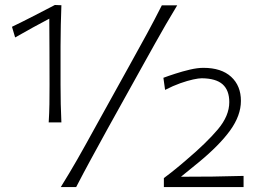

<svg xmlns="http://www.w3.org/2000/svg" viewBox="-20 -754 1048 774"><path d="M176.3 -260.7H227.5Q225.6 -299.3 224.9 -334.5Q224.1 -369.6 224.1 -412.1V-568.8Q224.1 -611.8 225.1 -653.1Q226.1 -694.3 227.5 -732.9L201.2 -733.9Q158.2 -711.4 115.5 -689.5Q72.8 -667.5 28.3 -646L41 -603Q78.6 -624.5 112.8 -643.3Q147 -662.1 178.7 -678.7Q179.2 -612.8 179.4 -545.9Q179.7 -479 179.7 -412.1Q179.7 -369.6 179.2 -334.5Q178.7 -299.3 176.3 -260.7ZM225.1 0H287.1Q316.4 -56.6 345.9 -110.8Q375.5 -165 414.1 -235.4L555.7 -490.2Q583 -539.1 605 -578.6Q627 -618.2 648.4 -655Q669.9 -691.9 694.3 -732.4H632.3Q602.5 -673.3 572.5 -618.2Q542.5 -563 502 -490.2L360.8 -235.4Q322.3 -165 291.3 -110.8Q260.3 -56.6 225.1 0ZM640.6 0H961.9V-44.9Q899.9 -43 836.7 -42.2Q773.4 -41.5 709.5 -41.5L780.3 -99.1Q864.7 -168.5 908 -228.5Q951.2 -288.6 951.2 -347.2Q951.2 -408.2 911.9 -444.3Q872.6 -480.5 799.8 -480.5Q775.9 -480.5 745.6 -473.4Q715.3 -466.3 686.8 -457Q658.2 -447.8 638.7 -440.4L645.5 -391.6Q677.7 -408.2 706.8 -418.5Q735.8 -428.7 758.3 -433.6Q780.8 -438.5 793 -438.5Q850.6 -438 877.4 -414.1Q904.3 -390.1 904.3 -342.3Q904.3 -287.1 858.2 -232.4Q812 -177.7 731.9 -109.9Q709.5 -90.3 686.5 -71.8Q663.6 -53.2 640.6 -36.1Z"/></svg>

Font: Pinar-VF-FD
Style: Regular
Weight: 300
Designer: Amin Abedi
Version: Version 3.0